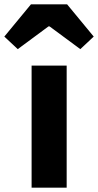

<svg xmlns="http://www.w3.org/2000/svg" viewBox="-70 -867 453 887"><path d="M76 0V-564H238V0ZM-50 -698 73 -847H240L363 -698L301 -640L159 -745H154L12 -640Z"/></svg>

Font: Noto Sans TC Thin ExtraBold
Style: Regular
Weight: 800
Version: Version 2.004-H2;hotconv 1.0.118;makeotfexe 2.5.65603